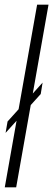

<svg xmlns="http://www.w3.org/2000/svg" viewBox="-32 -805 228 825"><path d="M-8 -234 143 -401 151 -450 0.5 -283ZM-11.5 0H37.5L176.5 -785H127.5Z"/></svg>

Font: Anybody UltraCondensed Light
Style: Italic
Weight: 300
Width: 1
Italic angle: -10°
Version: Version 1.113;gftools[0.9.25]